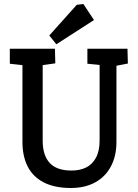

<svg xmlns="http://www.w3.org/2000/svg" viewBox="-20 -934 690 958"><path d="M334 4Q252 4 198 -24Q144 -52 118 -103.5Q92 -155 92 -226V-609L29 -616V-691H254L256 -618L193 -609V-232Q193 -159 228 -121Q263 -83 337 -83Q378 -83 409 -98Q440 -113 458.5 -146.5Q477 -180 477 -233V-610L416 -616V-691H616L618 -617L561 -606V-226Q561 -155 533 -103Q505 -51 454 -23.5Q403 4 334 4ZM261 -713 226 -757 363 -910 396 -914 449 -834Z"/></svg>

Font: Kreon
Style: Regular
Weight: 400
Designer: Julia Petretta
Foundry: Julia Petretta and Eli Heuer
Version: Version 2.002